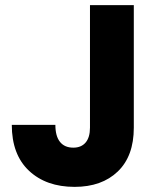

<svg xmlns="http://www.w3.org/2000/svg" viewBox="-20 -722 618 749"><path d="M502 -702V-224Q502 -113 439.5 -53Q377 7 271 7Q160 7 93 -56Q26 -119 26 -235H196Q196 -191 214 -168.5Q232 -146 266 -146Q297 -146 314 -166Q331 -186 331 -224V-702Z"/></svg>

Font: MSTAGE
Style: Bold
Weight: 700
Designer: Ninad Kale (Devanagari), Jonny Pinhorn (Latin)
Foundry: Indian Type Foundry
Version: 4.004